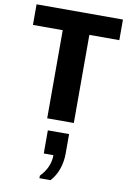

<svg xmlns="http://www.w3.org/2000/svg" viewBox="-111 -752 806 1193"><g transform="rotate(10 292.0 -155.5)"><path d="M208 0V-556H20V-686H565V-556H376V0ZM225 375V359Q256 327 271 291.5Q286 256 286 219H225V73H359V197Q359 247 343 293.5Q327 340 295 375Z"/></g></svg>

Font: Chivo Medium
Style: Bold
Weight: 700
Version: Version 2.002